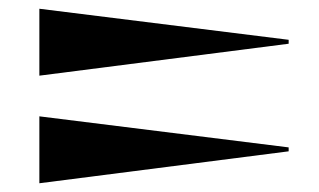

<svg xmlns="http://www.w3.org/2000/svg" viewBox="-20 -502 730 439"><path d="M70 -329V-482L640 -411V-402ZM70 -83V-236L640 -165V-156Z"/></svg>

Font: Reggae One
Style: Regular
Weight: 400
Designer: Fontworks Inc.
Foundry: Fontworks Inc.
Version: Version 1.100